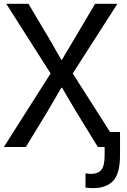

<svg xmlns="http://www.w3.org/2000/svg" viewBox="-21 -765 659 999"><path d="M-1 0 242.2 -382.8 11.7 -745.1H127L230.5 -571.3Q238.3 -558.6 251.5 -535.2Q264.6 -511.7 275.9 -492.2Q287.1 -472.7 297.9 -454.1H301.8Q314.5 -477.5 338.9 -517.6Q363.3 -557.6 371.1 -571.3L473.6 -745.1H589.8L357.4 -382.8L601.6 0H488.3L376 -182.6Q349.6 -226.6 301.8 -308.6H297.9Q256.8 -236.3 224.6 -182.6L113.3 0ZM423.8 136.7Q438.5 139.6 454.1 139.6Q489.3 139.6 506.3 118.7Q523.4 97.7 523.4 43V-78.1H603.5V43Q603.5 137.7 567.9 175.8Q532.2 213.9 462.9 213.9Q443.4 213.9 423.8 210.9Z"/></svg>

Font: Gothic A1 Medium
Style: Regular
Weight: 500
Designer: HanYang I&C Co.,Ltd.
Foundry: HanYang I&C Co.,Ltd.
Version: Version 2.50